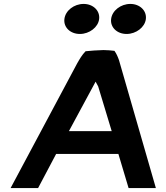

<svg xmlns="http://www.w3.org/2000/svg" viewBox="-20 -958 844 978"><path d="M308 -861C303 -819 338 -785 387 -785C435 -785 480 -819 485 -861C490 -904 454 -938 406 -938C357 -938 313 -904 308 -861ZM546 -861C541 -819 576 -785 625 -785C673 -785 718 -819 723 -861C728 -904 692 -938 644 -938C595 -938 551 -904 546 -861ZM774 0 586 -652C580 -669 573 -685 563 -699C546 -701 527 -703 507 -703C474 -702 444 -700 416 -697C398 -679 385 -656 373 -635L34 0H174L266 -174H583L635 0ZM331 -290 467 -542 480 -518 549 -290Z"/></svg>

Font: Bluebird
Style: ExtObl
Weight: 400
Designer: Jasper
Foundry: Cannot Into Space Fonts
Version: Version 0.98